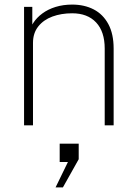

<svg xmlns="http://www.w3.org/2000/svg" viewBox="-20 -547 601 838"><path d="M85 -517H121V-440L125 -446.5Q140 -470 164.8 -488.2Q189.5 -506.5 222.8 -516.8Q256 -527 295 -527Q348 -527 388.8 -506Q429.5 -485 452.8 -442Q476 -399 476 -335V0H437V-335Q437 -409 399.5 -449Q362 -489 295 -489Q247.5 -489 208.8 -474.8Q170 -460.5 147 -431.5Q124 -402.5 124 -360V0H85ZM276.5 160H240.5V80H323.5V148L254.5 271H222.5Z"/></svg>

Font: Public Sans VF
Style: Regular
Weight: 400
Designer: Pablo Impallari, Rodrigo Fuenzalida (Modified by Dan O. Williams and USWDS)
Version: Version 1.003